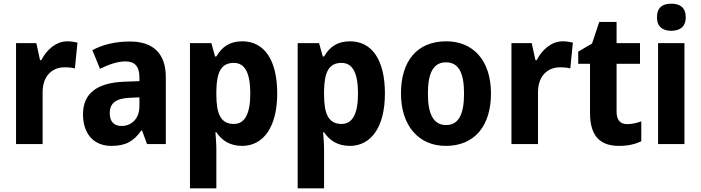

<svg xmlns="http://www.w3.org/2000/svg" viewBox="-20 -781 3799 1041"><path d="M345 -557C283 -557 232 -510 204 -455H197L177 -547H67V0H211V-278C210 -374 268 -416 329 -416C354 -416 372 -414 386 -410L400 -550C384 -554 363 -557 345 -557Z M685 -556C605 -556 536 -539 481 -509L522 -408C571 -432 618 -448 660 -448C709 -448 736 -423 736 -360V-341L653 -338C506 -332 430 -275 430 -161C430 -55 489 10 583 10C664 10 705 -16 747 -74H750L777 0H879V-363C879 -491 810 -556 685 -556ZM686 -251 736 -253V-206C736 -138 694 -98 639 -98C600 -98 575 -120 575 -167C575 -219 605 -248 686 -251Z M1294 -557C1225 -557 1184 -527 1153 -475H1146L1126 -547H1010V240H1153V27C1153 -1 1150 -33 1148 -64H1153C1181 -22 1224 10 1293 10C1407 10 1483 -91 1483 -274C1483 -457 1412 -557 1294 -557ZM1248 -440C1308 -440 1337 -385 1337 -274C1337 -165 1308 -109 1248 -109C1177 -109 1153 -163 1153 -269V-289C1155 -392 1180 -440 1248 -440Z M1878 -557C1809 -557 1768 -527 1737 -475H1730L1710 -547H1594V240H1737V27C1737 -1 1734 -33 1732 -64H1737C1765 -22 1808 10 1877 10C1991 10 2067 -91 2067 -274C2067 -457 1996 -557 1878 -557ZM1832 -440C1892 -440 1921 -385 1921 -274C1921 -165 1892 -109 1832 -109C1761 -109 1737 -163 1737 -269V-289C1739 -392 1764 -440 1832 -440Z M2642 -274C2642 -456 2543 -557 2400 -557C2241 -557 2154 -450 2154 -274C2154 -102 2248 10 2397 10C2557 10 2642 -103 2642 -274ZM2300 -274C2300 -385 2329 -443 2398 -443C2468 -443 2496 -384 2496 -274C2496 -164 2468 -103 2399 -103C2329 -103 2300 -164 2300 -274Z M3031 -557C2969 -557 2918 -510 2890 -455H2883L2863 -547H2753V0H2897V-278C2896 -374 2954 -416 3015 -416C3040 -416 3058 -414 3072 -410L3086 -550C3070 -554 3049 -557 3031 -557Z M3380 -108C3343 -108 3323 -130 3323 -176V-435H3450V-547H3323V-662H3229L3190 -545L3115 -501V-435H3179V-169C3179 -36 3240 10 3337 10C3387 10 3425 0 3457 -15V-123C3432 -114 3406 -108 3380 -108Z M3620 -761C3573 -761 3542 -741 3542 -687C3542 -635 3574 -614 3620 -614C3665 -614 3698 -635 3698 -687C3698 -741 3666 -761 3620 -761ZM3691 -547H3548V0H3691Z"/></svg>

Font: Noto Sans Georgian SemiCondensed Bold
Style: Regular
Weight: 700
Width: 4
Designer: Monotype Design Team, Akaki Razmadze
Foundry: Google LLC
Version: Version 2.005